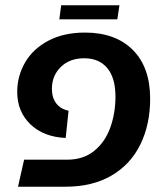

<svg xmlns="http://www.w3.org/2000/svg" viewBox="-20 -705 626 725"><path d="M71 -102H233Q295 -102 336 -135.5Q377 -169 396.5 -223.5Q416 -278 416 -340Q416 -411 385 -448Q354 -485 298 -485Q243 -485 209.5 -452Q176 -419 176 -370Q176 -336 192.5 -314.5Q209 -293 239 -287L228 -184Q144 -188 94.5 -236Q45 -284 45 -358Q45 -418 75 -469.5Q105 -521 163 -551.5Q221 -582 301 -582Q416 -582 481.5 -516.5Q547 -451 547 -332Q547 -235 510 -159.5Q473 -84 401 -42Q329 0 228 0H48ZM211 -685H431L423 -632H204Z"/></svg>

Font: FiraGO Medium
Style: Italic
Weight: 500
Italic angle: -8°
Designer: bBox Type GmbH
Foundry: bBox Type GmbH
Version: Version 1.001